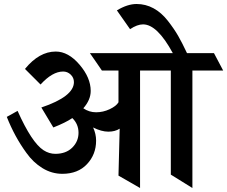

<svg xmlns="http://www.w3.org/2000/svg" viewBox="-20 -941 1137 961"><path d="M565 -889Q618 -921 663.5 -921Q709 -921 748.5 -899.5Q788 -878 820 -837Q852 -796 872 -761Q892 -726 916 -675H1051L1097 -588H943V0L835 -67V-588H681V0L573 -62L579 -297Q556 -282 522 -282Q488 -282 446 -303Q461 -271 461 -237Q461 -168 415.5 -119.5Q370 -71 292 -71Q239 -71 192.5 -99.5Q146 -128 112 -176Q53 -257 14 -356L68 -386Q139 -227 198 -189Q226 -171 257 -171Q310 -171 341.5 -202Q373 -233 373 -276.5Q373 -320 342 -350Q308 -327 247 -303L187 -403Q350 -458 350 -530Q350 -552 334 -567.5Q318 -583 296 -583Q242 -583 183 -518L105 -596Q176 -683 259 -683Q322 -683 378 -617.5Q434 -552 434 -486Q434 -441 397 -399Q426 -379 461 -379Q496 -379 529 -394.5Q562 -410 573 -429V-588H490Q489 -590 460.5 -631Q432 -672 430 -675H845Q767 -819 696 -819Q667 -819 631 -795Z"/></svg>

Font: Halant SemiBold
Style: Regular
Weight: 600
Designer: Hitesh Malaviya (Devanagari), Satya Rajpurohit (Latin)
Foundry: Indian Type Foundry
Version: Version 1.101;PS 1.0;hotconv 1.0.78;makeotf.lib2.5.61930; tt